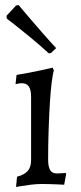

<svg xmlns="http://www.w3.org/2000/svg" viewBox="-20 -734 322 766"><path d="M44 12 48 -29Q78 -37 91 -52.5Q104 -68 104 -94V-348Q104 -376 95 -389Q86 -402 67 -402Q59 -402 50.5 -400Q42 -398 42 -398L46 -435Q71 -439 96.5 -444Q122 -449 143 -453.5Q164 -458 177 -461Q190 -464 190 -464L195 -452Q191 -442 186.5 -407.5Q182 -373 179 -323.5Q176 -274 174 -215.5Q172 -157 172 -98Q172 -69 180 -55.5Q188 -42 207 -42Q216 -42 229 -43Q242 -44 242 -44L244 -40L236 3Q236 3 227.5 2.5Q219 2 205.5 1.5Q192 1 176.5 0.5Q161 0 147 0Q126 0 102 3Q78 6 61 9Q44 12 44 12ZM175 -521Q133 -559 94.5 -590.5Q56 -622 31.5 -641Q7 -660 7 -660L6 -671L44 -712L54 -714Q54 -714 67 -698.5Q80 -683 102 -657.5Q124 -632 150.5 -601.5Q177 -571 204 -542L184 -523Z"/></svg>

Font: Alegreya
Style: Regular
Weight: 400
Designer: Juan Pablo del Peral
Foundry: Huerta Tipografica
Version: Version 2.009